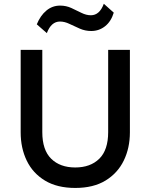

<svg xmlns="http://www.w3.org/2000/svg" viewBox="-20 -958 780 994"><path d="M369.5 15Q276 15 213 -23Q150 -61 118.5 -126.2Q87 -191.5 87 -273V-700H199V-274Q199 -181.5 245 -136.2Q291 -91 369.5 -91Q448 -91 494 -136.2Q540 -181.5 540 -274V-700H652.5V-273Q652.5 -192 620.8 -126.8Q589 -61.5 526.2 -23.2Q463.5 15 369.5 15ZM222.5 -786.5 170.5 -832Q189 -877.5 220 -903.2Q251 -929 291 -929Q322.5 -929 349.5 -916.5Q376.5 -904 401.5 -891.5Q426.5 -879 450.5 -879Q495.5 -879 517.5 -938.5L569 -892.5Q555 -846.5 523.8 -822Q492.5 -797.5 452.5 -797.5Q421 -797.5 393 -809.8Q365 -822 339.8 -834.2Q314.5 -846.5 290.5 -846.5Q245 -846.5 222.5 -786.5Z"/></svg>

Font: Geologica
Style: Regular
Weight: 400
Designer: Sindre Bremnes, Frode Helland
Foundry: Monokrom Skriftforlag AS
Version: Version 1.010; ttfautohint (v1.8.4.7-5d5b);gftools[0.9.28]